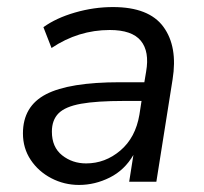

<svg xmlns="http://www.w3.org/2000/svg" viewBox="-20 -515 579 544"><path d="M204 9Q162 9 125.5 -10Q89 -29 67 -62Q45 -95 45 -137Q45 -214 110.5 -248Q176 -282 320 -282H389L394 -312Q404 -369 379 -399.5Q354 -430 291 -430Q202 -430 126 -379L103 -438Q139 -464 192.5 -479.5Q246 -495 300 -495Q402 -495 443 -439Q484 -383 469 -290L423 0H346L358 -76Q333 -33 291 -12Q249 9 204 9ZM224 -52Q278 -52 321 -88.5Q364 -125 375 -190L381 -229H331Q254 -229 209.5 -221Q165 -213 146 -194Q127 -175 127 -142Q127 -98 156 -75Q185 -52 224 -52Z"/></svg>

Font: Nunito Sans
Style: Italic
Weight: 400
Italic angle: -9°
Designer: Vernon Adams
Foundry: Vernon Adams
Version: Version 3.006; ttfautohint (v1.8.3)